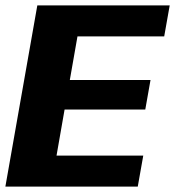

<svg xmlns="http://www.w3.org/2000/svg" viewBox="-38 -695 652 715"><path d="M-18 0H475L495.5 -115.5H172.5L202.5 -287H503L522.5 -397H222L250.5 -559.5H573.5L594 -675H101Z"/></svg>

Font: Anybody UltraCondensed Thin
Style: Bold Italic
Weight: 700
Italic angle: -10°
Version: Version 1.111